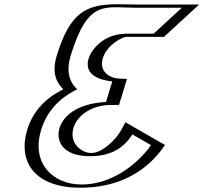

<svg xmlns="http://www.w3.org/2000/svg" viewBox="-20 -861 949 896"><path d="M405.9 -147C529.9 -147 579.5 -273 579.5 -273L727.5 -188C727.5 -188 609.4 15 355.4 15C178.4 15 84 -98 132.3 -256C158.9 -343 219.1 -406 295 -445C260.8 -480 248.6 -532 269.4 -600C351.1 -867 456.8 -840 613.8 -840H886.8L722.6 -689H569.6C447.6 -689 341 -494 548 -494L510.4 -371C255.9 -379 231.4 -147 405.9 -147ZM401.4 -132C306.3 -132 262.1 -196.6 283 -264.3C303 -329.3 378.7 -385.2 500.1 -386.2L528.5 -479.3C431.5 -484 401 -536.7 421.5 -594.5C441.3 -650.3 505.9 -704 574.2 -704H719.9L851.5 -825H609.2C450.6 -825 362.8 -856.2 284.4 -600C265 -536.4 276.2 -489.1 307.9 -456.8L321 -443.5L298.9 -432.2C227.7 -395.6 172.3 -337.8 147.3 -256C101.9 -107.5 189.4 0 360 0C566.1 0 676.8 -137.6 706.6 -180.4L583.9 -250.8C563.5 -214 505.7 -132 401.4 -132ZM401.4 -132C505.7 -132 563.5 -214 583.9 -250.8L706.6 -180.4C676.8 -137.6 566.1 0 360 0C189.4 0 101.9 -107.5 147.3 -256C172.3 -337.8 227.7 -395.6 298.9 -432.2L321 -443.5L307.9 -456.8C276.2 -489.1 265 -536.4 284.4 -600C362.8 -856.2 450.6 -825 609.2 -825H851.5L719.9 -704H574.2C505.9 -704 441.3 -650.3 421.5 -594.5C401 -536.7 431.5 -484 528.5 -479.3L500.1 -386.2C378.7 -385.2 303 -329.3 283 -264.3C262.1 -196.6 306.3 -132 401.4 -132ZM405.9 -147C317.5 -147 280.2 -206.5 297.9 -264.3C314.5 -318 378.1 -370.3 495.6 -371.2L510.5 -371.3L547.9 -493.7L533.8 -494.3C441.7 -498.7 419.4 -546.5 436.2 -593.8C453.3 -641.8 509.6 -689 569.6 -689H722.6L886.8 -840H613.8C583.2 -840 555 -841.2 528.6 -841.2C415.3 -841.2 334.2 -811.7 269.4 -600C248.6 -531.8 261 -480.2 295 -445C219.2 -406 158.8 -342.9 132.3 -256C84 -98 178.4 15 355.4 15C569.8 15 687.3 -129.5 718.9 -174.9L727.9 -187.8L580.4 -272.5L570.4 -254.4C551.2 -219.7 500 -147 405.9 -147ZM401.4 -132C527.9 -132 576 -201 597.9 -233.5L684.5 -183.7C658.7 -144.3 538 0 360 0C230.3 0 123.3 -95.8 172.3 -256C198.4 -341.4 257.8 -401.7 326.7 -437.1L340.3 -444.1L333.1 -451.5C301.7 -483.5 289.1 -533.5 309.4 -600C390.5 -865.3 467.8 -825 609.2 -825H828.8L697.3 -704H574.2C501.8 -704 459.8 -674.8 434.7 -650.8C379.3 -598 347.1 -497.8 504 -481L474.8 -385.4C333.2 -377.2 273.7 -315.3 258 -264.3C240.8 -208.7 264.9 -132 401.4 -132ZM749.9 -184.5 565.5 -290.3 544.5 -252.2C520.7 -209.3 458 -147 405.9 -147C359 -147 301.5 -194.5 323 -264.3C343 -329.5 415.5 -370.6 496.3 -371.2L535.6 -371.5L572.6 -492.6L538.1 -494.2C480.1 -497 440.7 -535.9 461.4 -594.2C482.4 -653.5 552.1 -689 569.6 -689H745.3L909.5 -840H613.8C585.4 -840 557.6 -841.2 528.3 -841.2C380.2 -841.2 306.2 -802.1 244.4 -600C224.5 -534.9 235.3 -485.6 269.9 -450.3L275.7 -444.4L267.3 -440.1C189.1 -399.9 132.8 -339.4 107.3 -256C62.6 -109.8 137.6 15 355.4 15C613.8 15 719.8 -141.3 749.9 -184.5Z"/></svg>

Font: Hussar Outliner
Style: Obl
Weight: 700
Foundry: Cannot Into Space Fonts
Version: Version 0.92